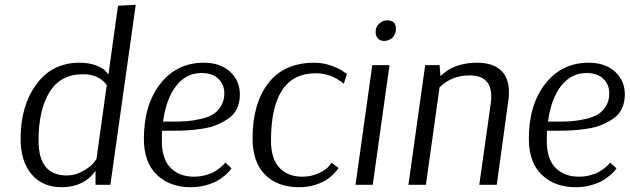

<svg xmlns="http://www.w3.org/2000/svg" viewBox="-20 -772 2630 802"><path d="M547 -752 441 0H379V-58Q330 10 237 10Q158 10 112 -44Q66 -98 66 -193Q66 -330 132 -420Q198 -510 312 -510Q353 -510 383 -498Q413 -486 422 -474L432 -462H433L473 -748ZM259 -39Q293 -39 323.5 -56Q354 -73 365 -85Q376 -97 383 -108L426 -417Q392 -462 327 -462Q233 -462 187 -387.5Q141 -313 141 -185Q141 -39 259 -39Z M921 -93 947 -69Q945 -66 941 -60.5Q937 -55 922 -41.5Q907 -28 889 -17.5Q871 -7 841 1.5Q811 10 777 10Q689 10 635 -42Q581 -94 581 -192Q581 -335 650 -422.5Q719 -510 831 -510Q901 -510 941.5 -472Q982 -434 982 -378Q982 -344 969.5 -318Q957 -292 933 -276Q909 -260 883 -249.5Q857 -239 822.5 -234Q788 -229 761.5 -227.5Q735 -226 702 -226H657Q656 -212 656 -183Q656 -108 692.5 -71Q729 -34 790 -34Q815 -34 837.5 -40Q860 -46 874.5 -54.5Q889 -63 900 -72Q911 -81 916 -87ZM822 -467Q758 -467 716 -413.5Q674 -360 661 -264H704Q736 -264 761.5 -266Q787 -268 818 -275Q849 -282 869 -294Q889 -306 903 -328.5Q917 -351 917 -382Q917 -419 892 -443Q867 -467 822 -467Z M1416 -422Q1365 -466 1299 -466Q1112 -466 1112 -185Q1112 -108 1147.5 -71Q1183 -34 1242 -34Q1281 -34 1311.5 -48.5Q1342 -63 1354 -78L1365 -92L1394 -71Q1392 -68 1388.5 -62.5Q1385 -57 1371 -43Q1357 -29 1340 -18.5Q1323 -8 1293.5 1Q1264 10 1230 10Q1139 10 1087 -42.5Q1035 -95 1035 -194Q1035 -340 1101 -425Q1167 -510 1293 -510Q1329 -510 1363 -498Q1397 -486 1413 -474L1429 -463Z M1607 -500 1537 0H1465L1535 -500ZM1567 -676Q1579 -687 1598 -687Q1616 -687 1626 -677Q1634 -668 1634 -651Q1634 -629 1617 -612Q1601 -601 1585 -601Q1567 -601 1558 -612Q1549 -622 1549 -638Q1549 -662 1567 -676Z M1686 0 1756 -500H1816L1820 -454Q1876 -510 1973 -510Q2037 -510 2071.5 -479Q2106 -448 2106 -386Q2106 -368 2103 -349L2055 0H1982Q2028 -327 2030 -340Q2032 -351 2032 -370Q2032 -457 1941 -457Q1866 -457 1816 -407L1759 0Z M2529 -93 2555 -69Q2553 -66 2549 -60.5Q2545 -55 2530 -41.5Q2515 -28 2497 -17.5Q2479 -7 2449 1.5Q2419 10 2385 10Q2297 10 2243 -42Q2189 -94 2189 -192Q2189 -335 2258 -422.5Q2327 -510 2439 -510Q2509 -510 2549.5 -472Q2590 -434 2590 -378Q2590 -344 2577.5 -318Q2565 -292 2541 -276Q2517 -260 2491 -249.5Q2465 -239 2430.5 -234Q2396 -229 2369.5 -227.5Q2343 -226 2310 -226H2265Q2264 -212 2264 -183Q2264 -108 2300.5 -71Q2337 -34 2398 -34Q2423 -34 2445.5 -40Q2468 -46 2482.5 -54.5Q2497 -63 2508 -72Q2519 -81 2524 -87ZM2430 -467Q2366 -467 2324 -413.5Q2282 -360 2269 -264H2312Q2344 -264 2369.5 -266Q2395 -268 2426 -275Q2457 -282 2477 -294Q2497 -306 2511 -328.5Q2525 -351 2525 -382Q2525 -419 2500 -443Q2475 -467 2430 -467Z"/></svg>

Font: ArsenalItalic
Style: Italic
Weight: 400
Italic angle: -9°
Designer: Andrij Shevchenko
Foundry: Stairsfor.com
Version: Version 1.000